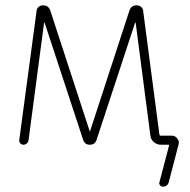

<svg xmlns="http://www.w3.org/2000/svg" viewBox="-20 -567 717 725"><path d="M148.4 -481.4Q148.4 -482.4 147.9 -481.9Q147.5 -481.4 146.5 -481.4L87.9 -38.1Q86.9 -30.3 81.5 -25.4Q76.2 -20.5 68.4 -20.5Q61.5 -20.5 56.6 -25.9Q51.8 -31.2 52.7 -38.1L118.2 -526.4Q119.1 -535.2 126 -541Q132.8 -546.9 142.6 -546.9Q163.1 -546.9 169.9 -527.3L318.4 -72.3Q318.4 -71.3 319.3 -71.3Q320.3 -71.3 320.3 -72.3L468.8 -527.3Q475.6 -546.9 496.1 -546.9Q505.9 -546.9 512.7 -541Q519.5 -535.2 520.5 -526.4L582 -58.6Q583 -54.7 587.9 -54.7H628.9Q641.6 -54.7 649.4 -43.9Q655.3 -37.1 655.3 -28.3Q655.3 -25.4 654.3 -21.5L617.2 121.1Q612.3 137.7 594.7 137.7Q587.9 137.7 584 132.3Q580.1 127 582 121.1L618.2 -16.6Q619.1 -20.5 615.2 -20.5H587.9Q572.3 -20.5 561 -30.3Q549.8 -40 547.9 -54.7L492.2 -481.4Q491.2 -481.4 490.7 -481.9Q490.2 -482.4 490.2 -481.4L344.7 -39.1Q338.9 -20.5 319.3 -20.5Q299.8 -20.5 293.9 -39.1Z"/></svg>

Font: Gen Jyuu Gothic ExtraLight
Style: Regular
Weight: 100
Designer: [Source Han Sans]
Ryoko NISHIZUKA  (kana & ideographs); Paul D. Hunt (Latin, Greek & Cyrillic); Wenlong ZHANG  (bopomofo
Version: Version 1.002.20150607